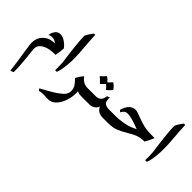

<svg xmlns="http://www.w3.org/2000/svg" viewBox="-72 -1162 2092 2092"><g transform="rotate(45 974.0 -116.0)"><path d="M345 -121Q296 -123 250 -113Q186 -99 155 -65Q131 -40 131 0L132 14Q145 127 151 203.5Q157 280 156 335L119 349Q105 226 88 130Q73 32 69 1Q67 -10 67 -31Q67 -66 76.5 -92.5Q86 -119 100 -136Q126 -170 162.5 -187Q199 -204 252 -205Q221 -232 183 -232Q158 -232 138 -221Q140 -249 155 -274Q178 -319 225 -319Q262 -319 296 -295Q325 -276 341.5 -256.5Q358 -237 360 -235Q359 -194 345 -121Z M477 -581H497Q497 -556 504 -461Q504 -458 508 -410Q518 -300 518 -225Q518 -143 503 -60Q496 -25 486 0H460L461 -43Q461 -81 458 -121Q457 -139 448 -195Q439 -259 431 -334Q420 -445 420 -492Q447 -545 477 -581Z M769 -137Q785 -125 805.5 -118.5Q826 -112 844 -112H930V0H857Q829 0 814.5 -7Q800 -14 799 -15L800 14Q800 97 766 170Q744 218 709 249Q691 264 671.5 271.5Q652 279 624 279L591 278Q567 276 557 276Q520 276 494 285L478 262L502 249Q566 214 605 191Q644 168 675 144Q711 118 728 93Q745 68 745 36Q745 -4 724 -34.5Q703 -65 673 -93Q700 -143 730 -177Q734 -172 746 -158.5Q758 -145 769 -137Z M1061 -295Q1039 -267 1005 -239Q986 -264 959 -286Q937 -262 911 -239Q876 -278 850 -297Q887 -332 906 -354Q931 -339 957 -308Q991 -342 1001 -354Q1018 -344 1035 -327.5Q1052 -311 1061 -295Z M1107 -136Q1130 -112 1178 -112H1239V0H1192Q1139 0 1109 -30Q1090 -48 1087 -67Q1080 -46 1062 -28Q1031 0 986 0H913Q890 0 873.5 -16.5Q857 -33 857 -57Q857 -81 874.5 -96.5Q892 -112 913 -112H971Q1053 -112 1060 -198L1092 -212Q1089 -157 1107 -136Z M1700 -139Q1637 -138 1596 -122.5Q1555 -107 1498 -72Q1440 -37 1392 -18.5Q1344 0 1274 0H1222Q1198 0 1182 -16Q1166 -32 1166 -56Q1166 -80 1182 -96Q1198 -112 1222 -112H1273Q1324 -112 1371.5 -119.5Q1419 -127 1452 -136Q1488 -147 1513.5 -159.5Q1539 -172 1543 -174Q1413 -225 1360 -225Q1330 -225 1315.5 -214.5Q1301 -204 1286 -177L1265 -193Q1279 -247 1309 -280Q1341 -315 1385 -315Q1403 -315 1421.5 -309.5Q1440 -304 1471 -291Q1538 -265 1586.5 -254Q1635 -243 1721 -243H1750Q1727 -187 1700 -139Z M1864 -581H1884Q1884 -556 1891 -461Q1891 -458 1895 -410Q1905 -300 1905 -225Q1905 -143 1890 -60Q1883 -25 1873 0H1847L1848 -43Q1848 -81 1845 -121Q1844 -139 1835 -195Q1826 -259 1818 -334Q1807 -445 1807 -492Q1834 -545 1864 -581Z"/></g></svg>

Font: Mirza Medium
Style: Regular
Weight: 500
Designer: Arabic design by Kourosh Beigpour, Latin design by Eduardo Tunni, engineering by Lasse Fister
Version: Version 1.0010g